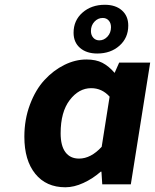

<svg xmlns="http://www.w3.org/2000/svg" viewBox="-20 -772 649 804"><path d="M387.2 -547.9Q342.3 -547.9 315.2 -571.3Q288.1 -594.7 288.1 -634.8Q288.1 -686.5 325.4 -719.2Q362.8 -752 418.9 -752Q463.9 -752 490.5 -728.5Q517.1 -705.1 517.1 -665Q517.1 -613.3 480.2 -580.6Q443.4 -547.9 387.2 -547.9ZM396 -603Q415.5 -603 430.2 -618.9Q444.8 -634.8 444.8 -658.2Q444.8 -675.3 435.3 -686Q425.8 -696.8 410.2 -696.8Q390.1 -696.8 375.5 -681.2Q360.8 -665.5 360.8 -642.1Q360.8 -625 370.6 -614Q380.4 -603 396 -603ZM253.9 12.2Q173.3 12.2 127.7 -44.2Q82 -100.6 82 -199.2Q82 -272 105.5 -334.2Q128.9 -396.5 166.3 -437Q203.6 -477.5 249.5 -500.2Q295.4 -522.9 341.8 -522.9Q381.8 -522.9 408.7 -509Q435.5 -495.1 460 -466.8L479 -509.8H608.9L527.8 0H408.2L404.8 -53.2H401.9Q368.7 -23.9 329.3 -5.9Q290 12.2 253.9 12.2ZM311 -107.9Q360.4 -107.9 405.8 -157.2L439 -367.2Q407.2 -402.8 361.8 -402.8Q310.1 -402.8 272 -353Q233.9 -303.2 233.9 -213.9Q233.9 -161.6 253.9 -134.8Q273.9 -107.9 311 -107.9Z"/></svg>

Font: Office Code Pro Bold Italic
Style: Regular
Weight: 700
Italic angle: -9°
Designer: Nathan Rutzky & Paul D. Hunt
Foundry: Adobe Systems Incorporated
Version: Version 1.004;PS 001.004;hotconv 1.0.70;makeotf.lib2.5.58329